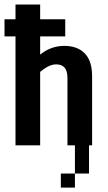

<svg xmlns="http://www.w3.org/2000/svg" viewBox="-20 -645 478 852"><path d="M375 62.5V125H312.5V62.5ZM375 0V62.5H312.5V0ZM312.5 125V187.5H250V125ZM48.8 -625H158.2V0H48.8ZM228.5 -359.4Q204.1 -359.4 174.8 -338.9Q145.5 -318.4 121.1 -285.2L78.1 -326.2Q126 -380.9 169.4 -411.1Q212.9 -441.4 265.6 -441.4Q323.2 -441.4 356 -408.2Q388.7 -375 388.7 -306.6V0H279.3V-298.8Q279.3 -329.1 267.1 -344.2Q254.9 -359.4 228.5 -359.4ZM0 -483.4V-559.6H269.5V-483.4Z"/></svg>

Font: Sudo Var
Style: Regular
Weight: 400
Monospace: yes
Designer: Jens Kutilek
Foundry: Jens Kutilek
Version: Version 0.065;FEAKit 1.0